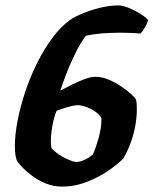

<svg xmlns="http://www.w3.org/2000/svg" viewBox="-20 -690 568 710"><path d="M209 0Q178 0 149.5 -11.5Q121 -23 98.5 -40Q76 -57 61.5 -72.5Q47 -88 43 -95Q39 -104 37 -118Q35 -132 35 -151Q35 -192 45 -243.5Q55 -295 73 -349.5Q91 -404 116.5 -455.5Q142 -507 173 -549Q204 -591 239 -616Q256 -628 286 -640.5Q316 -653 351 -661.5Q386 -670 419 -670Q434 -670 457 -660.5Q480 -651 500.5 -638Q521 -625 528 -615Q521 -596 513.5 -584.5Q506 -573 500 -566Q476 -568 457.5 -568.5Q439 -569 422 -569Q403 -569 381 -568Q359 -567 338 -564.5Q317 -562 298 -558Q291 -551 276 -525.5Q261 -500 242 -457.5Q223 -415 203 -355Q222 -365 246 -377Q270 -389 293 -397.5Q316 -406 332 -406Q357 -406 382 -395.5Q407 -385 429 -370Q451 -355 465.5 -341.5Q480 -328 483 -321Q485 -314 485.5 -304Q486 -294 486 -285Q486 -256 480 -223.5Q474 -191 462.5 -160Q451 -129 436 -104Q417 -84 381.5 -59.5Q346 -35 301.5 -17.5Q257 0 209 0ZM263 -91Q274 -91 290.5 -98Q307 -105 323 -118Q329 -130 334.5 -146.5Q340 -163 345 -181Q350 -199 352.5 -216Q355 -233 355 -246Q355 -248 355 -250Q355 -252 355 -254Q346 -268 330.5 -278.5Q315 -289 298 -295Q281 -301 267 -301Q257 -301 243 -297.5Q229 -294 215 -289.5Q201 -285 189 -280Q183 -266 178 -245.5Q173 -225 170.5 -204Q168 -183 168 -167Q168 -158 169 -150Q170 -142 172 -140Q194 -118 222.5 -104.5Q251 -91 263 -91Z"/></svg>

Font: Texturina 12pt Black
Style: Italic
Weight: 900
Italic angle: -11°
Designer: Guillermo Torres Carreño
Foundry: Omnibus-Type
Version: Version 1.002